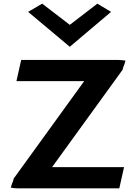

<svg xmlns="http://www.w3.org/2000/svg" viewBox="-20 -1031 744 1051"><path d="M134 -966 362 -775 588 -966 513 -1011 362 -895 211 -1011ZM96 -703 70 -587H441L56 -55C54 -52 53 -49 53 -44C47 -29 42 -16 39 -4C52 -1 66 0 83 0H633L659 -116H265L651 -649C652 -651 653 -654 653 -658C659 -673 664 -687 667 -699C654 -701 640 -703 624 -703Z"/></svg>

Font: Bluebird
Style: Ext
Weight: 400
Designer: Jasper
Foundry: Cannot Into Space Fonts
Version: Version 0.98